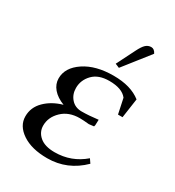

<svg xmlns="http://www.w3.org/2000/svg" viewBox="-160 -738 766 841"><g transform="rotate(30 223.0 -318.0)"><path d="M32.2 -105Q32.2 -150.4 65.7 -183.6Q99.1 -216.8 151.9 -231.9Q115.2 -246.1 95.2 -269.5Q75.2 -293 75.2 -321.8Q75.2 -376 132.1 -414.1Q189 -452.1 278.8 -452.1Q366.7 -452.1 417 -412.1L402.8 -314H379.9L363.8 -390.1Q338.9 -422.9 273.9 -422.9Q219.7 -422.9 190.9 -393.1Q162.1 -363.3 162.1 -323.2Q162.1 -291 181.9 -268.6Q201.7 -246.1 234.9 -246.1Q271 -246.1 317.9 -252L316.9 -224.1L314.9 -216.8L290 -213.9Q261.2 -216.8 243.2 -216.8Q188 -216.8 154.1 -184.1Q120.1 -151.4 120.1 -108.9Q120.1 -76.2 146 -54.2Q171.9 -32.2 221.2 -32.2Q305.7 -32.2 369.1 -86.9L382.8 -66.9Q308.1 6.8 206.1 6.8Q127.4 6.8 79.8 -25.1Q32.2 -57.1 32.2 -105ZM259.8 -502 306.2 -594.2Q319.8 -621.6 331.5 -632.3Q343.3 -643.1 358.9 -643.1Q374.5 -643.1 383.8 -624L280.8 -493.2Z"/></g></svg>

Font: Dihjauti S
Style: Bold Italic
Weight: 700
Italic angle: -9°
Designer: T. Christopher White
Version: Version 3.0.0